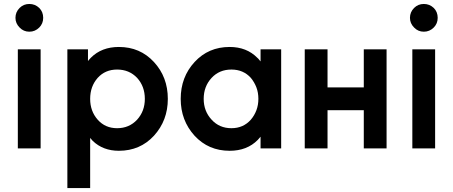

<svg xmlns="http://www.w3.org/2000/svg" viewBox="-20 -749 2286 969"><path d="M198 -659Q198 -689 178 -709Q157 -729 128 -729Q99 -729 79 -709Q58 -688 58 -659Q58 -631 79 -610Q99 -589 128 -589Q157 -589 178 -610Q198 -630 198 -659ZM70 0H185V-500H70Z M424 -500V-441Q428 -446 431.5 -450Q435 -454 439 -458Q493 -512 580 -512Q687 -512 757 -436Q827 -360 827 -250Q827 -141 757 -64Q687 12 580 12Q500 12 448 -38Q445 -42 441.5 -45.5Q438 -49 435 -53V200H320V-500ZM571 -102Q632 -102 672 -145Q711 -188 711 -250Q711 -313 672 -356Q632 -398 571 -398Q511 -398 473 -356Q435 -313 435 -250Q435 -188 473 -145Q511 -102 571 -102Z M1295 -500V-439Q1291 -443 1287.5 -448Q1284 -453 1279 -457Q1225 -512 1139 -512Q1032 -512 962 -436Q892 -360 892 -250Q892 -141 962 -64Q1032 12 1139 12Q1227 12 1281 -43Q1285 -47 1288 -51Q1291 -55 1295 -59V0H1399V-500ZM1148 -398Q1208 -398 1246 -356Q1264 -334 1274 -308Q1284 -282 1284 -250Q1284 -219 1274 -192.5Q1264 -166 1246 -145Q1208 -102 1148 -102Q1087 -102 1048 -145Q1008 -188 1008 -250Q1008 -313 1048 -356Q1087 -398 1148 -398Z M1518 0H1633V-193H1816V0H1931V-500H1816V-308H1633V-500H1518Z M2189 -659Q2189 -689 2169 -709Q2148 -729 2119 -729Q2090 -729 2070 -709Q2049 -688 2049 -659Q2049 -631 2070 -610Q2090 -589 2119 -589Q2148 -589 2169 -610Q2189 -630 2189 -659ZM2061 0H2176V-500H2061Z"/></svg>

Font: Unageo
Style: SemiBold
Weight: 600
Designer: Richard Sepsi
Foundry: Richard Sepsi
Version: Version 2.000